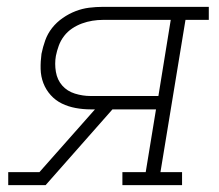

<svg xmlns="http://www.w3.org/2000/svg" viewBox="-20 -540 640 560"><path d="M4 0V-38H95L257 -221H244Q222 -221 200.5 -225Q179 -229 160.5 -238Q142 -247 128 -262.5Q114 -278 106.5 -297.5Q99 -317 98.5 -339Q98 -361 101 -383Q105 -403 112 -422.5Q119 -442 132 -458.5Q145 -475 163 -487.5Q181 -500 200.5 -507.5Q220 -515 240 -517.5Q260 -520 280 -520H589V-482H521L448 -38H511V0H337V-38H405L435 -221H308L113 0ZM244 -260H442L478 -482H280Q265 -482 249.5 -479.5Q234 -477 219 -471.5Q204 -466 190.5 -457Q177 -448 167 -435Q157 -422 151.5 -407Q146 -392 143 -377Q139 -354 143 -330.5Q147 -307 161.5 -290.5Q176 -274 198.5 -267Q221 -260 244 -260Z"/></svg>

Font: Iosevka Etoile XLtObl
Style: Regular
Weight: 200
Italic angle: -9°
Designer: Belleve Invis
Foundry: Belleve Invis
Version: Version 15.5.2; ttfautohint (v1.8.4)